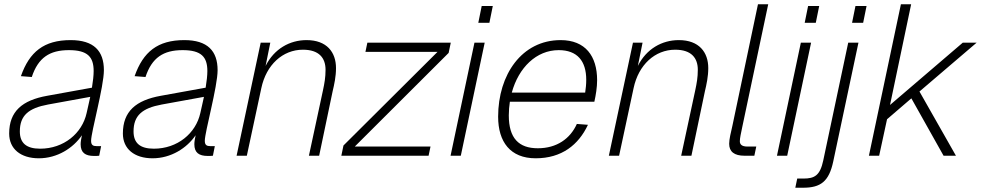

<svg xmlns="http://www.w3.org/2000/svg" viewBox="-20 -730 4598 900"><path d="M358 -54C358 -14 380 1 421 1C429 1 438 1 445 0L454 -45H433C416 -45 407 -50 407 -70C407 -111 467 -324 467 -401C467 -491 420 -542 311 -542C186 -542 118 -487 78 -373L129 -369C159 -460 213 -495 303 -495C391 -495 419 -463 419 -397C419 -377 416 -349 411 -319L201 -281C84 -260 23 -208 23 -104C23 -32 77 12 162 12C249 12 323 -36 364 -96C361 -82 358 -66 358 -54ZM73 -114C73 -188 113 -223 205 -240L403 -276C397 -247 390 -219 386 -200C365 -105 279 -33 168 -33C103 -33 73 -60 73 -114Z M891 -54C891 -14 913 1 954 1C962 1 971 1 978 0L987 -45H966C949 -45 940 -50 940 -70C940 -111 1000 -324 1000 -401C1000 -491 953 -542 844 -542C719 -542 651 -487 611 -373L662 -369C692 -460 746 -495 836 -495C924 -495 952 -463 952 -397C952 -377 949 -349 944 -319L734 -281C617 -260 556 -208 556 -104C556 -32 610 12 695 12C782 12 856 -36 897 -96C894 -82 891 -66 891 -54ZM606 -114C606 -188 646 -223 738 -240L936 -276C930 -247 923 -219 919 -200C898 -105 812 -33 701 -33C636 -33 606 -60 606 -114Z M1089 0H1137L1205 -317C1228 -426 1305 -497 1400 -497C1476 -497 1506 -458 1506 -403C1506 -367 1501 -340 1494 -307L1428 0H1476L1539 -301C1547 -335 1555 -371 1555 -411C1555 -485 1512 -542 1417 -542C1338 -542 1265 -501 1225 -421L1247 -530H1202Z M1580 0H1989L1998 -43H1643L2083 -482L2093 -530H1702L1693 -487H2031L1590 -48Z M2222 -623H2274L2290 -702H2238ZM2092 0H2140L2252 -530H2204Z M2491 12C2613 12 2692 -51 2736 -145L2684 -149C2653 -80 2590 -35 2501 -35C2412 -35 2365 -82 2365 -189C2365 -211 2367 -233 2370 -253H2766C2773 -284 2779 -321 2779 -354C2779 -467 2724 -542 2608 -542C2426 -542 2315 -380 2315 -183C2315 -65 2372 12 2491 12ZM2599 -495C2686 -495 2728 -444 2728 -356C2728 -335 2726 -316 2723 -296H2379C2411 -413 2494 -495 2599 -495Z M2834 0H2882L2950 -317C2973 -426 3050 -497 3145 -497C3221 -497 3251 -458 3251 -403C3251 -367 3246 -340 3239 -307L3173 0H3221L3284 -301C3292 -335 3300 -371 3300 -411C3300 -485 3257 -542 3162 -542C3083 -542 3010 -501 2970 -421L2992 -530H2947Z M3470 0H3516L3525 -43H3484C3457 -43 3448 -53 3448 -68C3448 -82 3453 -104 3459 -133L3581 -710H3533L3413 -140C3406 -110 3398 -77 3398 -56C3398 -19 3422 0 3470 0Z M3752 -623H3804L3820 -702H3768ZM3622 0H3670L3782 -530H3734Z M3974 -623H4026L4042 -702H3990ZM3708 150H3744C3827 150 3866 121 3886 26L4004 -530H3956L3839 22C3824 93 3798 107 3746 107H3717Z M4053 0H4101L4138 -171L4252 -269L4403 0H4461L4290 -301L4558 -530H4493L4152 -238L4251 -710H4203Z"/></svg>

Font: Geist ExtraLight
Style: Italic
Weight: 200
Italic angle: -12°
Designer: Basement.studio, Andrés Briganti, Mateo Zaragoza
Foundry: Basement.studio, Vercel, Andrés Briganti, Guido Ferreyra, Mateo Zaragoza
Version: Version 1.500